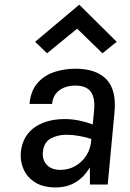

<svg xmlns="http://www.w3.org/2000/svg" viewBox="-20 -788 554 820"><path d="M217 12.5Q164.5 12.5 130.2 -9Q96 -30.5 80.8 -65Q65.5 -99.5 69 -138Q74 -185.5 99 -216.8Q124 -248 164.5 -263.8Q205 -279.5 255.5 -279.5Q287.5 -279.5 318 -273.2Q348.5 -267 376 -256.5L381.5 -311.5Q387.5 -369 368 -395.8Q348.5 -422.5 302 -422.5Q275 -422.5 253.5 -413.8Q232 -405 218.5 -387.8Q205 -370.5 202.5 -344H106Q111 -399 139 -432Q167 -465 210 -479.8Q253 -494.5 302.5 -494.5Q390.5 -494.5 434.2 -449.5Q478 -404.5 469 -308.5L440 0H364Q364 -18.5 364 -36.5Q364 -54.5 363.5 -73Q338.5 -30.5 302 -9Q265.5 12.5 217 12.5ZM238.5 -62.5Q272.5 -62.5 301.8 -79Q331 -95.5 349.8 -125.5Q368.5 -155.5 370 -194.5Q345.5 -202.5 317.5 -207.5Q289.5 -212.5 264.5 -212.5Q224.5 -212.5 195.5 -195.8Q166.5 -179 163 -138Q160 -106 179.8 -84.2Q199.5 -62.5 238.5 -62.5ZM181 -560.5 130 -609.5 318.5 -768 478.5 -609.5 417.5 -560.5 309.5 -665.5Z"/></svg>

Font: Karla Medium
Style: Italic
Weight: 500
Italic angle: -8°
Designer: Jonathan Pinhorn
Version: Version 2.001